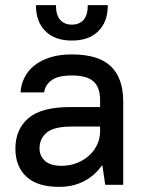

<svg xmlns="http://www.w3.org/2000/svg" viewBox="-20 -720 570 748"><path d="M210 8Q125 8 82.5 -32Q40 -72 40 -141Q40 -216 90.5 -259.5Q141 -303 255 -303H370V-330Q370 -379 344.5 -402.5Q319 -426 260 -426Q206 -426 181 -407.5Q156 -389 152 -360H60Q62 -391 75.5 -418Q89 -445 114 -465Q139 -485 175.5 -496.5Q212 -508 260 -508Q363 -508 411.5 -462Q460 -416 460 -325V0H390L379 -75H377Q316 8 210 8ZM220 -74Q251 -74 278.5 -84.5Q306 -95 326.5 -113.5Q347 -132 358.5 -156.5Q370 -181 370 -209V-227H260Q190 -227 162 -203.5Q134 -180 134 -142Q134 -112 155.5 -93Q177 -74 220 -74ZM260 -562Q194 -562 157 -598.5Q120 -635 120 -700H198Q198 -661 214.5 -642.5Q231 -624 260 -624Q289 -624 305.5 -642.5Q322 -661 322 -700H400Q400 -635 363 -598.5Q326 -562 260 -562Z"/></svg>

Font: PT Root UI Medium
Style: Regular
Weight: 500
Designer: Vitaly Kuzmin
Foundry: ParaType Ltd.
Version: Version 2.001G